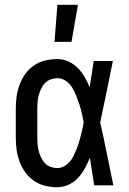

<svg xmlns="http://www.w3.org/2000/svg" viewBox="-20 -775 540 803"><path d="M220 8Q194 8 169 2Q144 -4 122.5 -18.5Q101 -33 86 -54Q71 -75 62 -99Q53 -123 49.5 -148.5Q46 -174 46 -200V-320Q46 -346 49.5 -371.5Q53 -397 62 -421Q71 -445 86 -466Q101 -487 122.5 -501.5Q144 -516 169 -522Q194 -528 220 -528Q244 -528 266 -518Q288 -508 305 -491Q322 -474 334 -453Q346 -432 355 -410Q359 -437 363.5 -464.5Q368 -492 372 -520H452Q439 -456 426 -391.5Q413 -327 399 -263Q414 -198 427 -132Q440 -66 454 0H374Q370 -29 365 -57.5Q360 -86 356 -115Q347 -93 335 -71Q323 -49 306.5 -31Q290 -13 267 -2.5Q244 8 220 8ZM220 -72Q235 -72 248 -79.5Q261 -87 271 -98Q281 -109 287.5 -122.5Q294 -136 299.5 -149.5Q305 -163 309.5 -177.5Q314 -192 317.5 -206Q321 -220 324.5 -234.5Q328 -249 330 -264Q327 -282 322.5 -301Q318 -320 312 -338Q306 -356 299 -374Q292 -392 282 -408.5Q272 -425 255.5 -436.5Q239 -448 220 -448Q206 -448 192 -443Q178 -438 168 -427.5Q158 -417 152 -404Q146 -391 142 -377Q138 -363 137 -348.5Q136 -334 136 -320V-200Q136 -186 137 -171.5Q138 -157 142 -143Q146 -129 152 -116Q158 -103 168 -92.5Q178 -82 192 -77Q206 -72 220 -72ZM208 -600 220 -755H306L279 -600Z"/></svg>

Font: Iosevka Medium
Style: Regular
Weight: 500
Monospace: yes
Designer: Belleve Invis
Foundry: Belleve Invis
Version: Version 32.5.0; ttfautohint (v1.8.4)